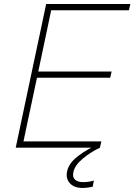

<svg xmlns="http://www.w3.org/2000/svg" viewBox="-20 -733 667 953"><path d="M58 0Q71 -60.5 82.8 -116.8Q94.5 -173 108.5 -238.5L158 -472Q172.5 -539.5 184.5 -596.2Q196.5 -653 209 -713H627L620 -682H234Q223 -629.5 212.5 -579.5Q202 -529.5 190 -473L170 -378H534L527 -347H163.5L141 -241Q129 -184.5 118.2 -134Q107.5 -83.5 96.5 -31H483L476 0ZM391 200Q347.5 200 326.5 176.2Q305.5 152.5 313 118Q320.5 82.5 352.5 53.8Q384.5 25 451 -10L453 -20H469L476 0Q428 23 389.5 55.5Q351 88 344 122Q339 146.5 352.5 158.8Q366 171 392 171Q409.5 171 423.8 168.5Q438 166 446 163L440 194Q430.5 196 416 198Q401.5 200 391 200Z"/></svg>

Font: Commissioner Thin
Style: Italic
Weight: 100
Italic angle: -12°
Designer: Kostas Bartsokas
Foundry: Kostas Bartsokas
Version: Version 1.000; ttfautohint (v1.8.3)